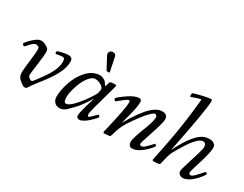

<svg xmlns="http://www.w3.org/2000/svg" viewBox="-76 -1123 2010 1583"><g transform="rotate(30 929.0 -332.0)"><path d="M285.9 -358.9Q277.1 -358.9 277.1 -377.9Q277.1 -385.5 316.2 -394.8Q355.2 -404.1 376.7 -404.1Q398.2 -404.1 409.5 -395.3Q420.9 -386.5 420.9 -365.8Q420.9 -345.2 417.7 -328.2Q414.6 -311.3 410 -296.1Q405.5 -281 396.6 -262.3Q387.7 -243.7 380.5 -229.7Q373.3 -215.8 360.1 -195.8Q346.9 -175.8 338.5 -163.3Q330.1 -150.9 314 -129.6Q289.8 -97.7 271.7 -75Q240.7 -35.4 230.3 -18.6Q220 -1.7 214.5 3.2Q209 8.1 196.7 8.1Q184.3 8.1 164.7 -7.6Q145 -23.2 138.7 -29.5Q132.3 -35.9 126.7 -45.4Q121.1 -54.9 119 -67Q116.9 -79.1 116.9 -96.9Q116.9 -114.7 127 -199.8Q137 -284.9 137 -306Q137 -327.1 135.3 -331.4Q133.5 -335.7 128.7 -338.9Q115.5 -346.9 105.2 -346.9Q95 -346.9 81.2 -336.9Q67.4 -326.9 57.1 -314.9Q29.8 -283 27.1 -283Q21 -283 14 -288.5Q7.1 -293.9 7.1 -299.2Q7.1 -304.4 20.1 -319.9Q33.2 -335.4 51.3 -352.1Q97.2 -395 124 -395Q149.2 -395 170.5 -382.9Q191.9 -370.8 200 -362.3Q208 -353.8 208 -326Q208 -298.3 195.6 -206.5Q183.1 -114.7 183.1 -102.5Q183.1 -90.3 196.3 -78.6Q209.5 -66.9 218.4 -66.9Q227.3 -66.9 233 -74Q238.8 -81.1 258.8 -108Q278.8 -135 285.5 -144.3Q292.2 -153.6 304.6 -171.8Q316.9 -189.9 324.1 -202.3Q331.3 -214.6 340.6 -232.8Q349.9 -251 354.7 -265.6Q366.9 -302.2 366.9 -327.5Q366.9 -352.8 361.5 -360.4Q356 -367.9 345.2 -367.9Q334.5 -367.9 320.7 -365.6Q306.9 -363.3 296.9 -361.1Q286.9 -358.9 285.9 -358.9Z M717.8 -583 744.9 -450.9Q744.9 -446 737.8 -446H722.7Q716.8 -446 712.6 -454.1L655.8 -561Q651.9 -567.6 651.9 -579.1Q651.9 -590.6 661.3 -599.7Q670.7 -608.9 685.3 -608.9Q713.1 -608.9 717.8 -583ZM723.9 13.9Q693.8 13.9 693.8 -12.9Q693.8 -44.7 741.9 -200Q686.8 -108.2 644.2 -64.1Q601.6 -20 591.3 -11.2Q564 11.7 536.4 12.9Q534.7 12.9 533 12.9Q500.7 12.9 482.8 -7.7Q464.8 -28.3 464.8 -56.4Q464.8 -84.5 469.5 -114Q474.1 -143.6 483.8 -175.4Q493.4 -207.3 507.1 -237.9Q520.8 -268.6 540.2 -296.1Q559.6 -323.7 582 -344.7Q631.1 -389.9 694.8 -389.9Q704.6 -389.9 723.1 -381.1Q741.7 -372.3 747.8 -363.6Q753.9 -355 758.3 -347.7Q767.6 -333 769 -333Q772.9 -333 783 -374Q785.9 -387 829.8 -387Q845.9 -387 845.9 -380Q845.9 -373 825.7 -302.7Q764.9 -91.8 764.9 -68.8Q764.9 -45.9 775.9 -45.9Q783.2 -45.9 810.1 -74Q836.9 -102.1 840.8 -102.1Q844.7 -102.1 849.2 -96.8Q853.8 -91.6 853.8 -86.8Q853.8 -82 839.6 -66.5Q825.4 -51 805.9 -33Q786.4 -14.9 762.9 -0.5Q739.5 13.9 723.9 13.9ZM541.5 -62.7Q546.1 -45.9 561.9 -45.9Q577.6 -45.9 600.5 -64Q623.3 -82 647.9 -110.8Q698.7 -170.9 738.8 -237.1Q745.8 -248.8 749.9 -265.9Q753.9 -283 753.9 -292.2Q753.9 -301.5 745.1 -312.3Q736.3 -323 723.1 -329.6Q695.1 -344 670.3 -344Q645.5 -344 620.5 -316.7Q595.5 -289.3 577.8 -250.2Q560.1 -211.2 549 -168.9Q537.8 -126.7 537.8 -106Q537.8 -85.2 538.5 -78.1Q539.1 -71 541.5 -62.7Z M1257.8 -70.1Q1257.8 -53 1273.7 -53Q1289.1 -53 1308.8 -71.9Q1328.6 -90.8 1339.1 -102.1Q1349.6 -113.3 1356.4 -121.1Q1363.3 -128.9 1364.7 -128.9Q1366.2 -128.9 1372.4 -122.7Q1378.7 -116.5 1378.7 -113.3Q1378.7 -110.1 1369.1 -97.7Q1359.6 -85.2 1342.7 -68.5Q1325.7 -51.8 1305.7 -35.9Q1257.8 2 1215.8 2Q1199.7 2 1190.2 -10.5Q1180.7 -22.9 1180.7 -42.4Q1180.7 -61.8 1193.2 -101.2Q1205.8 -140.6 1220.7 -178.2Q1260.7 -278.8 1260.7 -314.9Q1260.7 -325.9 1255.5 -333.5Q1250.2 -341.1 1239.7 -341.1Q1229.2 -341.1 1206.7 -320.2Q1184.1 -299.3 1158.4 -266.6Q1106.9 -200.7 1075.4 -150.6Q1038.8 -91.8 1020.3 -18.1Q1014.9 4.2 1003.7 4.9Q961.2 9 956.1 9Q945.8 9 947.8 -4.9Q1007.8 -255.6 1007.8 -315.9Q1007.8 -331.1 997.9 -331.1Q988 -331.1 966.1 -315.1Q944.1 -299.1 925.5 -283.1Q907 -267.1 904.1 -267.1Q901.1 -267.1 894.4 -273.1Q887.7 -279.1 887.7 -284.1Q887.7 -289.1 899.8 -299.9Q911.9 -310.8 931.9 -325.7Q951.9 -340.6 974.4 -355Q1028.3 -388.9 1062.7 -388.9Q1071.8 -388.9 1079.2 -383.1Q1086.7 -377.2 1086.7 -364.4Q1086.7 -351.6 1084.2 -333.3Q1081.8 -314.9 1079.2 -300.2Q1076.7 -285.4 1070.3 -259.5Q1064 -233.6 1060.8 -221.3Q1057.6 -209 1049.3 -178.1Q1041 -147.2 1038.8 -138.9Q1122.8 -286.1 1186.5 -343.8Q1236.3 -388.9 1280.8 -388.9Q1334.7 -388.9 1334.7 -342Q1334.7 -309.3 1296.3 -194.7Q1257.8 -80.1 1257.8 -70.1Z M1728.5 -66.9Q1728.5 -48.1 1746.6 -48.1Q1762.9 -48.1 1801.3 -91.6Q1839.6 -135 1841.6 -135Q1845.5 -135 1851.1 -130.4Q1856.7 -125.7 1856.7 -122.4Q1856.7 -119.1 1848 -106Q1839.4 -92.8 1823.4 -74.5Q1807.4 -56.2 1788.1 -38.8Q1741.9 2.9 1698.7 2.9Q1680.2 2.9 1667.4 -8.4Q1654.5 -19.8 1654.5 -36Q1654.5 -52.2 1672.9 -108.9Q1727.5 -279.5 1727.5 -301.3Q1727.5 -343 1696.5 -343Q1645.5 -343 1558.6 -197Q1556.2 -192.9 1547.9 -179.1Q1539.6 -165.3 1536.4 -159.7Q1533.2 -154.1 1526.7 -142.5Q1520.3 -130.9 1517.1 -123.8Q1507.8 -103 1504.6 -90.1L1483.6 -6.1Q1480.5 4.9 1423.6 4.9Q1412.6 4.9 1412.6 -6.1Q1412.6 -8.5 1419.4 -39.8Q1426.3 -71 1437.5 -127.6Q1448.7 -184.1 1461.4 -254.9Q1491.7 -422.9 1510.7 -618.9Q1512.7 -634 1506.6 -634Q1496.1 -634 1460.1 -621Q1424.1 -607.9 1422.6 -607.9Q1416.5 -607.9 1416.5 -624.1Q1416.5 -640.4 1425.5 -644Q1455.8 -654.5 1509.4 -666.3Q1563 -678 1581.5 -678Q1590.6 -678 1590.6 -659.9Q1585 -552 1502.7 -147.9Q1603 -353.8 1693.1 -380.4Q1712.2 -386 1736.3 -386Q1760.5 -386 1778.1 -373.2Q1795.7 -360.4 1795.7 -336.4Q1795.7 -312.5 1785.2 -269.2Q1774.7 -225.8 1762.2 -186.3Q1728.5 -80.6 1728.5 -66.9Z"/></g></svg>

Font: Fanwood Text
Style: Italic
Weight: 400
Italic angle: -9°
Version: Version 1.101